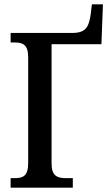

<svg xmlns="http://www.w3.org/2000/svg" viewBox="-20 -866 508 886"><path d="M29 0H316V-44H284C245 -44 218 -54 218 -110V-662H448L455 -846H404L399 -804C391 -745 379 -714 314 -714H29V-670H47C87 -670 110 -659 110 -601V-114C110 -54 87 -44 48 -44H29Z"/></svg>

Font: Noto Serif Condensed Medium
Style: Regular
Weight: 500
Width: 3
Designer: Monotype Design Team
Foundry: Monotype Imaging Inc.
Version: Version 2.015